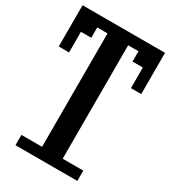

<svg xmlns="http://www.w3.org/2000/svg" viewBox="-197 -895 894 1008"><g transform="rotate(30 250.0 -391.0)"><path d="M0 -546.9V-796.9H500V-546.9H437.5V-671.9H375V-734.4H312.5V-46.9H437.5V15.6H62.5V-46.9H187.5V-734.4H125V-671.9H62.5V-546.9Z"/></g></svg>

Font: KH Dot Dougenzaka 16
Style: Regular
Weight: 400
Designer: Original version for X68000 by Keitarou Hiraki (http://hp.vector.co.jp/authors/VA000874/) / TrueType conversion by Homem
Version: Version 1.00.20150527